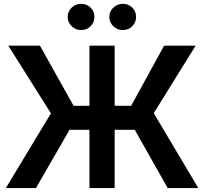

<svg xmlns="http://www.w3.org/2000/svg" viewBox="-20 -961 1042 981"><path d="M9.8 0 240.2 -381.8 22.5 -727.5H184.1L356 -420.4H437V-727.5H565.9V-420.4H649.9L818.4 -727.5H979.5L765.6 -382.8L993.2 0H836.9L668.5 -297.9H565.9V0H437V-297.9H335.4L163.6 0ZM394.5 -807.6Q366.7 -807.1 346.2 -827.1Q325.7 -847.2 325.7 -874Q325.7 -902.8 346.2 -922.1Q366.7 -941.4 394.5 -941.4Q423.3 -941.4 442.9 -922.1Q462.4 -902.8 462.4 -874Q462.4 -847.2 442.9 -827.1Q423.3 -807.1 394.5 -807.6ZM607.4 -807.6Q579.6 -807.1 559.1 -827.1Q538.6 -847.2 538.6 -874Q538.6 -902.8 559.1 -922.1Q579.6 -941.4 607.4 -941.4Q636.2 -941.4 655.8 -922.1Q675.3 -902.8 675.3 -874Q675.3 -847.2 655.8 -827.1Q636.2 -807.1 607.4 -807.6Z"/></svg>

Font: Inter Tight SemiBold
Style: Regular
Weight: 600
Designer: Rasmus Andersson
Foundry: rsms
Version: Version 3.004; ttfautohint (v1.8.4.7-5d5b)